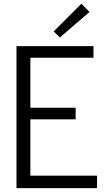

<svg xmlns="http://www.w3.org/2000/svg" viewBox="-20 -980 559 1000"><path d="M259.8 -816.4 403.8 -960.4 446.3 -918 292 -784.7ZM65.9 0V-739.7H466.8V-679.2H138.2V-418.9H374V-358.4H138.2V-64.9H485.4V0Z"/></svg>

Font: News Cycle
Style: Regular
Weight: 500
Version: Version 0.5.2